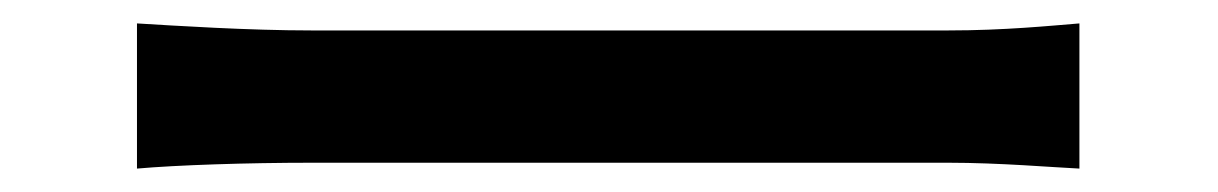

<svg xmlns="http://www.w3.org/2000/svg" viewBox="-20 -466 1040 164"><path d="M97 -322C131 -325 191 -327 246 -327H790C834 -327 880 -323 902 -322V-446C877 -444 838 -440 790 -440H246C192 -440 130 -444 97 -446Z"/></svg>

Font: Noto Sans T Chinese Medium
Style: Regular
Weight: 500
Designer: Ryoko NISHIZUKA (kana & ideographs); Paul D. Hunt (Latin, Greek & Cyrillic); Wenlong ZHANG (bopomofo); Sandoll Communica
Foundry: Adobe Systems Incorporated
Version: Version 1.000;PS 1;hotconv 1.0.78;makeotf.lib2.5.61930